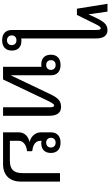

<svg xmlns="http://www.w3.org/2000/svg" viewBox="378 -1426 1057 1854"><g transform="rotate(90 907.0 -499.5)"><path d="M118.7 -824.7 148.4 -888.2Q163.1 -919.9 176.5 -942.6Q189.9 -965.3 204.1 -980Q218.3 -994.6 234.6 -1001.5Q251 -1008.3 272 -1008.3Q309.1 -1008.3 330.6 -981.2Q352.1 -954.1 352.1 -891.6V-175.3Q354.5 -176.3 362.1 -176.8Q369.6 -177.2 376 -177.2Q419.4 -177.2 444.1 -153.1Q468.8 -128.9 468.8 -84.5Q468.8 -40.5 442.9 -15.9Q417 8.8 369.6 8.8Q321.3 8.8 295.7 -15.9Q270 -40.5 270 -84.5V-895Q270 -921.9 266.4 -932.4Q262.7 -942.9 254.4 -942.9Q250.5 -942.9 246.3 -941.2Q242.2 -939.5 237.1 -933.6Q231.9 -927.7 225.6 -917Q219.2 -906.2 210.9 -888.2L124.5 -713.4H64.5L17.1 -1008.3H92.8ZM416 -84.5Q416 -105 403.3 -117.2Q390.6 -129.4 368.7 -129.4Q348.6 -129.4 335.4 -117.2Q322.3 -105 322.3 -84.5Q322.3 -63 335.4 -50.5Q348.6 -38.1 368.7 -38.1Q390.6 -38.1 403.3 -50.5Q416 -63 416 -84.5Z M625.5 0V-371.1Q623 -370.1 615.5 -369.6Q607.9 -369.1 601.6 -369.1Q558.1 -369.1 533.4 -393.3Q508.8 -417.5 508.8 -461.9Q508.8 -505.9 534.7 -530.5Q560.5 -555.2 607.9 -555.2Q656.2 -555.2 681.9 -530.5Q707.5 -505.9 707.5 -461.9V-73.2L887.7 -451.2Q902.3 -482.9 916 -503.9Q929.7 -524.9 944.3 -537.4Q959 -549.8 975.8 -554.9Q992.7 -560.1 1013.7 -560.1Q1055.2 -560.1 1076.9 -531.2Q1098.6 -502.4 1098.6 -443.4V0H1016.6V-451.7Q1016.6 -473.6 1012 -483.4Q1007.3 -493.2 999 -493.2Q990.7 -493.2 980 -479.2Q969.2 -465.3 952.6 -430.2L748 0ZM561.5 -461.9Q561.5 -441.4 574.2 -429Q586.9 -416.5 608.9 -416.5Q628.9 -416.5 642.1 -429Q655.3 -441.4 655.3 -461.9Q655.3 -483.4 642.1 -495.6Q628.9 -507.8 608.9 -507.8Q586.9 -507.8 574.2 -495.6Q561.5 -483.4 561.5 -461.9Z M1340.3 -65.9H1533.7Q1594.7 -65.9 1623.5 -94.7Q1652.3 -123.5 1652.3 -189.9V-549.8H1734.4V-172.9Q1734.4 -134.3 1723.6 -102.3Q1712.9 -70.3 1691.7 -47.6Q1670.4 -24.9 1638.7 -12.5Q1606.9 0 1564.9 0H1258.3V-151.9Q1258.3 -174.8 1266.4 -192.6Q1274.4 -210.4 1287.8 -223.4Q1301.3 -236.3 1318.4 -244.6Q1335.4 -252.9 1353.5 -256.3Q1335.4 -259.8 1318.4 -268.8Q1301.3 -277.8 1287.8 -291.7Q1274.4 -305.7 1266.4 -324.5Q1258.3 -343.3 1258.3 -366.2V-461.9Q1258.3 -505.9 1284.2 -530.5Q1310.1 -555.2 1358.4 -555.2Q1405.8 -555.2 1431.6 -530.5Q1457.5 -505.9 1457.5 -461.9Q1457.5 -417.5 1432.9 -393.3Q1408.2 -369.1 1364.3 -369.1Q1358.4 -369.1 1350.6 -369.6Q1342.8 -370.1 1340.3 -371.1V-360.8Q1340.3 -339.8 1349.4 -325.4Q1358.4 -311 1372.8 -302Q1387.2 -293 1405 -288.1Q1422.9 -283.2 1440.4 -281.2V-231.9Q1422.9 -230 1405 -224.6Q1387.2 -219.2 1372.8 -209.5Q1358.4 -199.7 1349.4 -185.3Q1340.3 -170.9 1340.3 -150.9ZM1404.8 -461.9Q1404.8 -483.4 1391.8 -495.6Q1378.9 -507.8 1357.4 -507.8Q1337.4 -507.8 1324.2 -495.6Q1311 -483.4 1311 -461.9Q1311 -441.4 1324.2 -429Q1337.4 -416.5 1357.4 -416.5Q1378.9 -416.5 1391.8 -429Q1404.8 -441.4 1404.8 -461.9Z"/></g></svg>

Font: Noto Sans Southeast Asian
Style: Regular
Weight: 400
Designer: Monotype Design Team
Foundry: Monotype Imaging Inc.
Version: Version 1.06 uh; ttfautohint (v1.4.1)